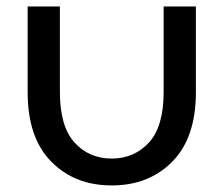

<svg xmlns="http://www.w3.org/2000/svg" viewBox="-20 -560 690 593"><path d="M325.2 12.7C402 12.7 464.5 -12 512.7 -61.5C560.9 -110.4 585 -181.6 585 -275.4V-418.9V-540H485.4V-408.2V-275.4C485.4 -205.1 470.4 -153.3 440.4 -120.1C409.8 -86.9 371.4 -70.3 325.2 -70.3C278.3 -70.3 239.9 -86.9 210 -120.1C180 -153.3 165 -205.1 165 -275.4V-405.3V-540H65.4V-452.1V-275.4C65.4 -181.6 89.5 -110.4 137.7 -61.5C185.9 -12 248.4 12.7 325.2 12.7Z"/></svg>

Font: Helmet
Style: Regular
Weight: 400
Designer: Carl Enlund
Version: 1.0